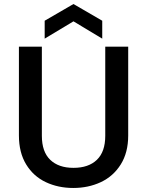

<svg xmlns="http://www.w3.org/2000/svg" viewBox="-20 -927 730 954"><path d="M188 -695V-252Q188 -173 229.5 -133Q271 -93 345 -93Q420 -93 461.5 -133Q503 -173 503 -252V-695H617V-254Q617 -169 580 -110Q543 -51 481 -22Q419 7 344 7Q269 7 207.5 -22Q146 -51 110 -110Q74 -169 74 -254V-695ZM345 -821 202 -735V-824L345 -907L488 -824V-735Z"/></svg>

Font: Poppins Medium A&M
Style: Regular
Weight: 500
Designer: Ninad Kale (Devanagari), Jonny Pinhorn (Latin)
Foundry: Indian Type Foundry
Version: 4.004